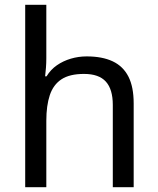

<svg xmlns="http://www.w3.org/2000/svg" viewBox="-20 -780 658 800"><path d="M173 -537Q173 -518 171.5 -498Q170 -478 168 -462H174Q191 -490 217 -508Q243 -526 275 -535.5Q307 -545 341 -545Q406 -545 449.5 -524.5Q493 -504 515 -461Q537 -418 537 -349V0H450V-343Q450 -408 421 -440Q392 -472 330 -472Q270 -472 236 -449.5Q202 -427 187.5 -383.5Q173 -340 173 -277V0H85V-760H173Z"/></svg>

Font: binaryv115
Style: Book
Weight: 400
Designer: Jelle Bosma - Monotype Design Team
Foundry: Monotype Imaging Inc.
Version: Version 2.003